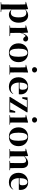

<svg xmlns="http://www.w3.org/2000/svg" viewBox="2243 -3101 1108 5634"><g transform="rotate(90 2797.0 -284.0)"><path d="M248 -548 256 -471Q299 -518 342.5 -537Q386 -556 434 -556Q477 -556 516 -538Q555 -520 583.5 -484.5Q612 -449 629 -396.5Q646 -344 646 -276Q646 -209 627 -156Q608 -103 575.5 -66.5Q543 -30 500.5 -10.5Q458 9 410 9Q370 9 333 -8Q296 -25 256 -72V6Q256 51 256.5 107Q257 163 258 227L335 236V250H42V236L109 229Q110 164 111 108Q112 52 112 6V-320Q112 -344 111.5 -363.5Q111 -383 110.5 -400.5Q110 -418 109.5 -435.5Q109 -453 108 -474L35 -482V-493L240 -554ZM355 -502Q332 -502 309.5 -495Q287 -488 259 -462V-75Q281 -58 302 -52.5Q323 -47 349 -47Q381 -47 407 -59Q433 -71 451.5 -98Q470 -125 480 -168.5Q490 -212 490 -275Q490 -398 454.5 -450Q419 -502 355 -502Z M937 -548 947 -365Q963 -418 982.5 -454.5Q1002 -491 1023.5 -513.5Q1045 -536 1067 -546Q1089 -556 1110 -556Q1143 -556 1167.5 -540.5Q1192 -525 1199 -484Q1196 -452 1181 -431.5Q1166 -411 1133 -411Q1107 -411 1088.5 -426Q1070 -441 1050 -468L1036 -486Q1001 -453 980 -416Q959 -379 945 -322V-238Q945 -196 945.5 -139.5Q946 -83 947 -33L1039 -24V-8H729V-24L796 -31Q796 -55 796.5 -82.5Q797 -110 797.5 -137.5Q798 -165 798.5 -191Q799 -217 799 -238V-321Q799 -345 798.5 -364.5Q798 -384 797.5 -401.5Q797 -419 796.5 -436Q796 -453 795 -474L721 -482V-493L929 -554Z M1408 -274Q1408 -144 1437.5 -77.5Q1467 -11 1527 -11Q1587 -11 1616.5 -77.5Q1646 -144 1646 -274Q1646 -536 1527 -536Q1408 -536 1408 -274ZM1804 -276Q1804 -210 1784 -157.5Q1764 -105 1727.5 -68Q1691 -31 1640 -11Q1589 9 1527 9Q1464 9 1413.5 -11.5Q1363 -32 1327 -69Q1291 -106 1271.5 -158.5Q1252 -211 1252 -276Q1252 -341 1273.5 -393Q1295 -445 1332 -481Q1369 -517 1419.5 -536.5Q1470 -556 1527 -556Q1585 -556 1635.5 -537Q1686 -518 1723.5 -482Q1761 -446 1782.5 -394Q1804 -342 1804 -276Z M2105 -238Q2105 -217 2105 -191Q2105 -165 2105.5 -137.5Q2106 -110 2106.5 -82Q2107 -54 2107 -30L2168 -24V-8H1891V-24L1956 -30Q1956 -55 1956.5 -82.5Q1957 -110 1957.5 -137.5Q1958 -165 1958.5 -191Q1959 -217 1959 -238V-318Q1959 -342 1958.5 -361.5Q1958 -381 1957.5 -399.5Q1957 -418 1956.5 -436.5Q1956 -455 1955 -477L1881 -485V-496L2100 -554L2108 -548L2105 -392V-238ZM2108 -743Q2108 -711 2085 -690.5Q2062 -670 2028 -670Q1996 -670 1973 -690.5Q1950 -711 1950 -743Q1950 -775 1973 -796.5Q1996 -818 2028 -818Q2061 -818 2084.5 -796.5Q2108 -775 2108 -743Z M2584 -47Q2637 -47 2671.5 -67Q2706 -87 2732 -120L2739 -115Q2709 -55 2654 -23Q2599 9 2526 9Q2466 9 2414.5 -9.5Q2363 -28 2326 -64Q2289 -100 2268 -153Q2247 -206 2247 -275Q2247 -344 2270.5 -396.5Q2294 -449 2333 -484.5Q2372 -520 2422 -538Q2472 -556 2525 -556Q2579 -556 2621 -539Q2663 -522 2691.5 -492Q2720 -462 2734.5 -421.5Q2749 -381 2749 -335Q2749 -318 2748 -305.5Q2747 -293 2744 -282H2402Q2404 -219 2419 -174.5Q2434 -130 2458 -101.5Q2482 -73 2514.5 -60Q2547 -47 2584 -47ZM2514 -536Q2466 -536 2435.5 -480.5Q2405 -425 2402 -304L2546 -303Q2587 -302 2600 -324.5Q2613 -347 2613 -395Q2613 -462 2586 -499Q2559 -536 2514 -536Z M3244 -177H3287L3278 -7H2825V-29L3131 -519H2918L2873 -382L2831 -385L2838 -539H3275V-516L2979 -28H3196Z M3575 -238Q3575 -217 3575 -191Q3575 -165 3575.5 -137.5Q3576 -110 3576.5 -82Q3577 -54 3577 -30L3638 -24V-8H3361V-24L3426 -30Q3426 -55 3426.5 -82.5Q3427 -110 3427.5 -137.5Q3428 -165 3428.5 -191Q3429 -217 3429 -238V-318Q3429 -342 3428.5 -361.5Q3428 -381 3427.5 -399.5Q3427 -418 3426.5 -436.5Q3426 -455 3425 -477L3351 -485V-496L3570 -554L3578 -548L3575 -392V-238ZM3578 -743Q3578 -711 3555 -690.5Q3532 -670 3498 -670Q3466 -670 3443 -690.5Q3420 -711 3420 -743Q3420 -775 3443 -796.5Q3466 -818 3498 -818Q3531 -818 3554.5 -796.5Q3578 -775 3578 -743Z M3873 -274Q3873 -144 3902.5 -77.5Q3932 -11 3992 -11Q4052 -11 4081.5 -77.5Q4111 -144 4111 -274Q4111 -536 3992 -536Q3873 -536 3873 -274ZM4269 -276Q4269 -210 4249 -157.5Q4229 -105 4192.5 -68Q4156 -31 4105 -11Q4054 9 3992 9Q3929 9 3878.5 -11.5Q3828 -32 3792 -69Q3756 -106 3736.5 -158.5Q3717 -211 3717 -276Q3717 -341 3738.5 -393Q3760 -445 3797 -481Q3834 -517 3884.5 -536.5Q3935 -556 3992 -556Q4050 -556 4100.5 -537Q4151 -518 4188.5 -482Q4226 -446 4247.5 -394Q4269 -342 4269 -276Z M4912 -238Q4912 -216 4912 -189.5Q4912 -163 4912.5 -135.5Q4913 -108 4913.5 -80.5Q4914 -53 4915 -29L4975 -24V-7H4700V-24L4762 -30Q4763 -79 4764 -136.5Q4765 -194 4765 -238V-382Q4765 -442 4747 -469Q4729 -496 4688 -496Q4637 -496 4567 -434V-238Q4567 -217 4567 -191Q4567 -165 4567.5 -137Q4568 -109 4568.5 -81.5Q4569 -54 4569 -29L4626 -24V-8H4352V-24L4418 -30Q4418 -55 4418.5 -82.5Q4419 -110 4419.5 -137.5Q4420 -165 4420.5 -191Q4421 -217 4421 -238V-321Q4421 -345 4420.5 -364.5Q4420 -384 4419.5 -401.5Q4419 -419 4418.5 -436Q4418 -453 4417 -474L4343 -482V-493L4551 -554L4559 -548L4566 -445Q4595 -478 4620 -499.5Q4645 -521 4668 -533.5Q4691 -546 4713 -551Q4735 -556 4759 -556Q4793 -556 4821 -545Q4849 -534 4869 -511Q4889 -488 4900.5 -453Q4912 -418 4912 -370V-238Z M5388 -47Q5441 -47 5475.5 -67Q5510 -87 5536 -120L5543 -115Q5513 -55 5458 -23Q5403 9 5330 9Q5270 9 5218.5 -9.5Q5167 -28 5130 -64Q5093 -100 5072 -153Q5051 -206 5051 -275Q5051 -344 5074.5 -396.5Q5098 -449 5137 -484.5Q5176 -520 5226 -538Q5276 -556 5329 -556Q5383 -556 5425 -539Q5467 -522 5495.5 -492Q5524 -462 5538.5 -421.5Q5553 -381 5553 -335Q5553 -318 5552 -305.5Q5551 -293 5548 -282H5206Q5208 -219 5223 -174.5Q5238 -130 5262 -101.5Q5286 -73 5318.5 -60Q5351 -47 5388 -47ZM5318 -536Q5270 -536 5239.5 -480.5Q5209 -425 5206 -304L5350 -303Q5391 -302 5404 -324.5Q5417 -347 5417 -395Q5417 -462 5390 -499Q5363 -536 5318 -536Z"/></g></svg>

Font: XinYuGongZhangJiaSongA
Style: Regular
Weight: 900
Designer: XinYuGong
Foundry: Adobe Systems Incorporated
Version: Version 1.00